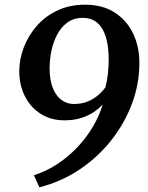

<svg xmlns="http://www.w3.org/2000/svg" viewBox="-20 -770 628 817"><path d="M147.5 27 124.5 -24.5Q177 -41 223.8 -71.8Q270.5 -102.5 309 -143.2Q347.5 -184 375.2 -230.8Q403 -277.5 417 -326Q401.5 -308.5 379 -293.2Q356.5 -278 325.5 -268Q294.5 -258 254.5 -258Q196 -258 152.8 -285.8Q109.5 -313.5 85.8 -360.8Q62 -408 62 -466.5Q62 -518 81.2 -568.2Q100.5 -618.5 136.2 -659.5Q172 -700.5 223.5 -725Q275 -749.5 339 -750Q416.5 -750.5 468.5 -716.5Q520.5 -682.5 547 -626Q573.5 -569.5 573 -500.5Q573 -413 541.5 -328.8Q510 -244.5 453 -172.5Q396 -100.5 318.2 -48.5Q240.5 3.5 147.5 27ZM293.5 -327.5Q330 -327.5 356.5 -339.5Q383 -351.5 401 -368Q419 -384.5 428.5 -398Q436 -426.5 439.2 -456.8Q442.5 -487 442.5 -516Q442.5 -554.5 436.5 -587Q430.5 -619.5 417.5 -643.5Q404.5 -667.5 383.5 -680.8Q362.5 -694 332.5 -694Q293 -694 265.8 -673.5Q238.5 -653 222 -620.5Q205.5 -588 198.2 -550.8Q191 -513.5 191 -481Q191 -429 205 -394.8Q219 -360.5 242.5 -344Q266 -327.5 293.5 -327.5Z"/></svg>

Font: Merriweather 20pt SemiBold
Style: Italic
Weight: 600
Italic angle: -7.8°
Version: Version 2.101